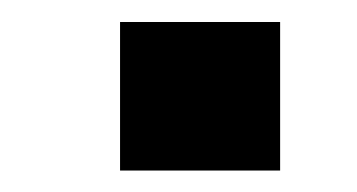

<svg xmlns="http://www.w3.org/2000/svg" viewBox="-20 -432 331 178"><path d="M239.7 -273.9V-411.6H91.3V-273.9Z"/></svg>

Font: Ride
Style: Bold
Weight: 700
Version: Version 3.000